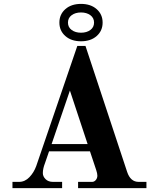

<svg xmlns="http://www.w3.org/2000/svg" viewBox="-20 -966 794 986"><path d="M245 -226H430L339 -501ZM44 0V-32H78Q108 -32 131 -56Q154 -80 166 -113L377 -730H419L633 -83Q650 -32 692 -32H732V0H381V-32H453Q464 -32 472 -41.5Q480 -51 480 -64Q480 -75 474 -93L442 -189H232L211 -128Q200 -100 200 -77Q200 -60 214 -46Q228 -32 252 -32H299V0ZM315.5 -781Q285 -808 285 -850Q285 -892 315.5 -919Q346 -946 396 -946Q446 -946 476.5 -919Q507 -892 507 -850Q507 -808 476.5 -781Q446 -754 396 -754Q346 -754 315.5 -781ZM348 -888Q329 -874 329 -850Q329 -826 348 -812Q367 -798 396 -798Q425 -798 444 -812Q463 -826 463 -850Q463 -874 444 -888Q425 -902 396 -902Q367 -902 348 -888Z"/></svg>

Font: Old Standard TT
Style: Bold
Weight: 700
Designer: Alexey Kryukov <alexios@thessalonica.org.ru>
Version: Version 2.2